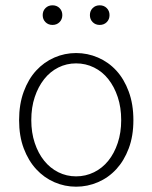

<svg xmlns="http://www.w3.org/2000/svg" viewBox="-20 -692 575 724"><path d="M267 12Q224 12 185 -5Q146 -22 116.5 -54Q87 -86 69.5 -132.5Q52 -179 52 -239Q52 -299 69.5 -346.5Q87 -394 116.5 -426Q146 -458 185 -475Q224 -492 267 -492Q310 -492 349.5 -475Q389 -458 418.5 -426Q448 -394 465.5 -346.5Q483 -299 483 -239Q483 -179 465.5 -132.5Q448 -86 418.5 -54Q389 -22 349.5 -5Q310 12 267 12ZM267 -27Q303 -27 334.5 -42.5Q366 -58 388.5 -86Q411 -114 424 -153Q437 -192 437 -239Q437 -287 424 -326Q411 -365 388.5 -393.5Q366 -422 334.5 -437.5Q303 -453 267 -453Q231 -453 200 -437.5Q169 -422 146.5 -393.5Q124 -365 111 -326Q98 -287 98 -239Q98 -192 111 -153Q124 -114 146.5 -86Q169 -58 200 -42.5Q231 -27 267 -27ZM178 -598Q162 -598 151.5 -608.5Q141 -619 141 -635Q141 -651 151.5 -661.5Q162 -672 178 -672Q194 -672 204.5 -661.5Q215 -651 215 -635Q215 -619 204.5 -608.5Q194 -598 178 -598ZM356 -598Q340 -598 329.5 -608.5Q319 -619 319 -635Q319 -651 329.5 -661.5Q340 -672 356 -672Q372 -672 382.5 -661.5Q393 -651 393 -635Q393 -619 382.5 -608.5Q372 -598 356 -598Z"/></svg>

Font: hySource Sans Pro Light
Style: Regular
Weight: 300
Designer: Paul D. Hunt
Foundry: Adobe Systems Incorporated
Version: Version 2.021;PS 2.000;hotconv 1.0.86;makeotf.lib2.5.63406